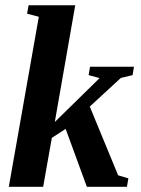

<svg xmlns="http://www.w3.org/2000/svg" viewBox="-20 -714 540 734"><path d="M189.5 -247.6 360.8 -415.5 318.8 -426.8 324.2 -459H492.2L486.8 -426.8L441.9 -416L323.2 -306.6L431.6 -43.9L470.7 -32.2L465.3 0H312L231 -221.2L178.2 -187L145 0H13.7L128.4 -649.9L83.5 -661.6L89.4 -693.8H267.6Z"/></svg>

Font: Liberation Serif
Style: Bold Italic
Weight: 700
Italic angle: -16.333°
Designer: Steve Matteson
Foundry: Ascender Corporation
Version: Version 2.1.5